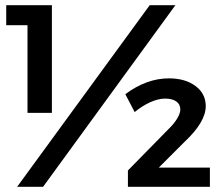

<svg xmlns="http://www.w3.org/2000/svg" viewBox="-20 -720 855 740"><path d="M4 -700H180V-285H86V-623H4ZM675 -298Q675 -318 659.5 -329Q644 -340 616 -340Q590 -340 559 -326Q528 -312 499 -288L463 -357Q545 -418 631 -418Q694 -418 733.5 -388.5Q773 -359 773 -311Q773 -250 692 -174L592 -74H789V0H473V-63L629 -222Q650 -242 662.5 -262.5Q675 -283 675 -298ZM557 -700H656L146 0H46Z"/></svg>

Font: TypoPRO Montserrat Alternates
Style: Regular
Weight: 500
Designer: Julieta Ulanovsky
Foundry: Julieta Ulanovsky
Version: Version 6.001